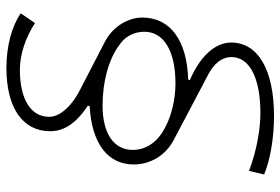

<svg xmlns="http://www.w3.org/2000/svg" viewBox="-164 -642 913 626"><g transform="rotate(-90 293.0 -329.5)"><path d="M227.1 106.9C377.9 106.9 466.8 54.7 466.8 -32.7C466.8 -85.4 421.9 -134.3 344.2 -167.5L346.2 -172.9C474.1 -176.8 548.3 -231.4 548.3 -322.8C548.3 -365.7 522 -417.5 467.8 -445.3L311 -526.4C250 -558.1 224.6 -597.2 224.6 -626C224.6 -686 281.7 -721.7 378.4 -721.7C427.2 -721.7 483.9 -703.1 530.3 -672.4L562 -718.8C520.5 -748 454.6 -765.6 384.3 -765.6C254.4 -765.6 177.7 -712.9 177.7 -623C177.7 -580.6 199.7 -540.5 261.2 -500L259.3 -494.1C139.2 -487.8 69.3 -436 69.3 -350.6C69.3 -296.4 98.6 -246.6 148.9 -220.2L363.8 -106.9C397.9 -88.9 419.4 -63 419.4 -32.2C419.4 27.3 351.6 62.5 236.3 62.5C179.7 62.5 109.9 48.8 48.3 25.4L36.6 74.7C85 94.7 155.8 106.9 227.1 106.9ZM333.5 -214.4C282.2 -214.4 229 -227.1 190.9 -247.6L184.6 -251C142.6 -273.4 116.7 -310.5 116.7 -353.5C116.7 -415.5 170.4 -452.1 261.2 -452.1C340.8 -452.1 410.6 -431.6 453.1 -401.4L463.4 -394C488.8 -376 502 -345.7 502 -315.9C502 -252.4 439 -214.4 333.5 -214.4Z"/></g></svg>

Font: Cascadia Code PL ExtraLight
Style: Italic
Weight: 200
Italic angle: -10°
Monospace: yes
Designer: Aaron Bell
Foundry: Saja Typeworks
Version: Version 2404.023